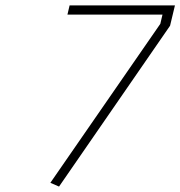

<svg xmlns="http://www.w3.org/2000/svg" viewBox="-20 -680 666 709"><path d="M229 -626 237 -660H626L608 -585L198 9L166 -5L572 -592L580 -626Z"/></svg>

Font: Titillium Web ExtraLight
Style: Italic
Weight: 275
Italic angle: -13°
Version: Version 1.002;PS 57.000;hotconv 1.0.70;makeotf.lib2.5.55311